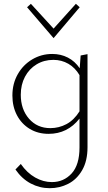

<svg xmlns="http://www.w3.org/2000/svg" viewBox="-20 -698 565 1007"><path d="M261 -498 122 -660 142 -678 261 -548 378 -678 398 -660ZM439 -414V74Q439 146 411 194.5Q383 243 338 266Q293 289 241 289Q188 289 141.5 264.5Q95 240 61 191L89 162Q122 209 164.5 233Q207 257 252 257Q314 257 355.5 212Q397 167 397 75V-76Q334 4 235 4Q179 4 136 -22Q93 -48 69 -93.5Q45 -139 45 -197Q45 -259 73 -308.5Q101 -358 149 -386.5Q197 -415 254 -415Q299 -415 336 -396Q373 -377 398 -340L403 -407ZM397 -114V-304Q374 -343 338.5 -363.5Q303 -384 260 -384Q211 -384 172 -360.5Q133 -337 111 -295.5Q89 -254 89 -201Q89 -125 132 -75.5Q175 -26 244 -26Q289 -26 328.5 -47Q368 -68 397 -114Z"/></svg>

Font: Ysabeau Infant Light
Style: Regular
Weight: 300
Designer: Christian Thalmann (Catharsis Fonts)
Version: Version 0.003